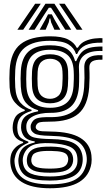

<svg xmlns="http://www.w3.org/2000/svg" viewBox="-20 -804 568 1026"><path d="M246.8 202Q149 202 95.1 167.9Q41.2 133.8 35.5 69Q33.5 45.8 38.5 25Q43.5 3.8 60.8 -13.9Q78 -31.5 103.5 -40V-46Q80 -52.8 66.1 -67Q52.2 -81.2 48.5 -107Q46.5 -121 48.5 -136.8Q51.5 -161.8 63.6 -180.9Q75.8 -200 112.2 -211.5V-217.5Q86.5 -227 60.6 -255.6Q34.8 -284.2 31.5 -337Q28.8 -383.8 31.5 -430Q37.2 -526.5 90.1 -568.2Q143 -610 247.5 -610Q311 -610 343.9 -593.2Q376.8 -576.5 389.8 -549H395.8Q410.8 -574 436.4 -585Q462 -596 487.5 -598.5Q513 -601 527.5 -600V-576Q468.2 -577.2 436.8 -562.1Q405.2 -547 392.2 -515.5H386.2Q376.2 -548.2 345.2 -567.1Q314.2 -586 247.5 -586Q158.8 -586 112.6 -549.5Q66.5 -513 61.5 -429Q58.8 -383 61.5 -338Q65 -282.2 89.8 -254.6Q114.5 -227 148.5 -217.2V-211.2Q112.2 -200.5 94.5 -183Q76.8 -165.5 73 -136.5Q72 -127.8 72.1 -121.5Q72.2 -115.2 73.2 -106.8Q76 -82.2 87.8 -70.5Q99.5 -58.8 131.5 -47.2V-41.2Q99.5 -27.8 84.4 -12Q69.2 3.8 62.8 25Q59.8 34.8 58.1 44.6Q56.5 54.5 58.2 68.5Q65.2 127 111.1 154Q157 181 246.8 181Q341 181 386 153.5Q431 126 442 68.5Q446 48.2 441.8 25Q432 -28.5 388.1 -52.4Q344.2 -76.2 252.8 -78Q214 -78.8 193.4 -82Q172.8 -85.2 163.2 -91.4Q153.8 -97.5 148.2 -106Q144.8 -111.8 143.9 -122Q143 -132.2 145 -138Q154.5 -164 176 -171.4Q197.5 -178.8 247.5 -178Q332.8 -176.8 378 -214.2Q423.2 -251.8 429.5 -338Q431.2 -361.8 431.5 -387.6Q431.8 -413.5 430.5 -439.8Q426.8 -514.8 527.5 -509V-485Q489.8 -486.2 473 -476.1Q456.2 -466 457.5 -440Q458.8 -413.5 458.5 -387.2Q458.2 -361 456.5 -337Q449.5 -240 399.9 -197Q350.2 -154 247.5 -154Q204.5 -154 191 -150Q177.5 -146 171.8 -131.5Q171 -129.8 170.9 -124.8Q170.8 -119.8 173.2 -116.2Q178.2 -110 184.6 -106.9Q191 -103.8 206.2 -102.6Q221.5 -101.5 252.8 -101Q355.8 -99.5 408.6 -67.5Q461.5 -35.5 468.5 25.2Q471.2 50.2 468.5 69Q458.2 134.8 403.9 168.4Q349.5 202 246.8 202ZM246.8 161Q159.5 161 122.2 138.8Q85 116.5 79 68.2Q77.2 54.2 78.5 44Q79.8 33.8 82 24.5Q88.5 -1.5 107.5 -17.4Q126.5 -33.2 165.5 -42.5V-48.5Q134.5 -52.8 117.6 -66.2Q100.8 -79.8 94.2 -106.8Q91.2 -119.8 93.2 -137Q96.5 -167.2 117.8 -184Q139 -200.8 183.5 -209.2V-215.2Q141.8 -226.8 118.2 -255Q94.8 -283.2 91.2 -341Q89.8 -364.8 90 -384.2Q90.2 -403.8 91.5 -426.5Q95.8 -495 132.4 -528.5Q169 -562 247.5 -562Q306.2 -562 337.6 -542.5Q369 -523 381.2 -477.2H387.2Q399.8 -507.2 416 -524.4Q432.2 -541.5 458.6 -548.5Q485 -555.5 527.5 -555.5V-531.5Q463 -534.2 430.6 -509.4Q398.2 -484.5 402 -435.2Q403 -423.5 403 -404.9Q403 -386.2 402.8 -368.5Q402.5 -350.8 401.8 -341.5Q396.5 -267.8 358 -233.8Q319.5 -199.8 247.5 -201Q224.2 -201.5 197.2 -196.4Q170.2 -191.2 149.2 -178.6Q128.2 -166 122.2 -143.5Q120.2 -135.8 120.5 -125Q120.8 -114.2 122.5 -107.8Q131.5 -76.8 162.8 -69.2Q194 -61.8 252.8 -60.8Q333.8 -59.8 372.5 -40Q411.2 -20.2 420 25.2Q424.2 46.8 420.2 69.2Q411.5 118.8 367.4 139.9Q323.2 161 246.8 161ZM247.5 -228Q305 -228 336.6 -254.9Q368.2 -281.8 372.8 -343.5Q374 -361 374.5 -382.1Q375 -403.2 373.8 -425.2Q370.8 -485.8 338.6 -511.9Q306.5 -538 247.5 -538Q189 -538 157 -511.6Q125 -485.2 121.2 -424.5Q120 -404.2 120.1 -382.6Q120.2 -361 121.2 -342.5Q124.8 -283.2 157.1 -255.6Q189.5 -228 247.5 -228ZM247.5 -252Q204.5 -252 179.4 -273.4Q154.2 -294.8 151.2 -344.2Q150 -366.2 150.1 -384.9Q150.2 -403.5 151.2 -422.2Q154.2 -471.5 179.2 -492.8Q204.2 -514 247.5 -514Q291.2 -514 316.2 -493.1Q341.2 -472.2 343.8 -424Q345.5 -386 342.8 -344.8Q339.2 -295.2 314.2 -273.6Q289.2 -252 247.5 -252ZM247.5 -276Q273.5 -276 291.8 -292.1Q310 -308.2 312.8 -347.5Q314 -366.8 314.5 -383.4Q315 -400 313.8 -422.5Q312 -458.8 293.9 -474.4Q275.8 -490 247.5 -490Q219.5 -490 201.5 -474Q183.5 -458 181.2 -421Q180.2 -401.5 180.1 -384.1Q180 -366.8 181.2 -346Q183.5 -308.5 201.5 -292.2Q219.5 -276 247.5 -276ZM246.8 139Q302.5 139 333.2 128.8Q364 118.5 377.1 102.4Q390.2 86.2 392.8 68.8Q396 45.8 391 24.5Q383.5 -7.8 349.4 -21.6Q315.2 -35.5 252.8 -38.8Q185.2 -42.2 152.1 -27.1Q119 -12 106 25.2Q103 34 101.8 43.9Q100.5 53.8 103 69.5Q109.5 108 144.8 123.5Q180 139 246.8 139ZM246.8 119Q185.8 119 158 106.8Q130.2 94.5 125 69Q122.5 56 123.6 45.4Q124.8 34.8 128.2 25Q137.5 0.5 165.1 -10.5Q192.8 -21.5 254.2 -20.5Q307.2 -19.5 333.4 -9Q359.5 1.5 367.2 25Q374.5 47 368 69.2Q360.2 95.8 332.2 107.4Q304.2 119 246.8 119ZM246.8 97Q287.8 97 309.8 91.2Q331.8 85.5 339.5 69Q344.2 59.2 344.6 47.8Q345 36.2 338.5 25Q332 13.8 312.1 8.5Q292.2 3.2 252.8 2.5Q206.5 1.5 183.9 7.8Q161.2 14 155 24.2Q147.8 36.2 147.1 48Q146.5 59.8 150.5 69Q157.2 84 179.6 90.5Q202 97 246.8 97ZM72.8 -645 167.8 -784H197.8L103.8 -645ZM132.8 -645 222.8 -784H270.8L360.8 -645H328.8L277 -726L252.8 -762.5H240.8L216.5 -725.8L164.8 -645ZM389.8 -645 295.8 -784H325.8L420.8 -645ZM191.8 -645 223.2 -700.8 236.8 -727.5H256.8L270.5 -700.8L302.8 -645H270.8L253.2 -684.5L248.8 -705.2H244.8L240.5 -684.5L223.8 -645Z"/></svg>

Font: Big Shoulders Inline Text Black
Style: Regular
Weight: 900
Designer: Patric King
Foundry: XO Type Co
Version: Version 1.000